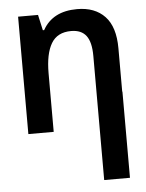

<svg xmlns="http://www.w3.org/2000/svg" viewBox="-55 -598 673 883"><g transform="rotate(-5 281.5 -156.0)"><path d="M61 0V-542H153L169 -470H175Q221 -553 334 -553Q416 -553 462 -504.5Q508 -456 508 -357V-157H509V241H390V-157V-332Q390 -396 367.5 -425.5Q345 -455 298 -455Q234 -455 206 -407.5Q178 -360 178 -271V0Z"/></g></svg>

Font: Noto Sans Mono SemiCondensed SemiBold
Style: Regular
Weight: 600
Width: 4
Designer: Monotype Design Team
Foundry: Monotype Imaging Inc.
Version: Version 2.014; ttfautohint (v1.8.4.7-5d5b)